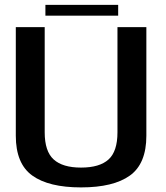

<svg xmlns="http://www.w3.org/2000/svg" viewBox="-20 -790 702 814"><path d="M323.5 4.5Q461 4.5 530.8 -45.8Q600.5 -96 600.5 -214.5V-675H478V-229Q478 -148 440 -113.8Q402 -79.5 323.5 -79.5Q245.5 -79.5 207.5 -114Q169.5 -148.5 169.5 -229V-675H47V-214.5Q47 -96 116.8 -45.8Q186.5 4.5 323.5 4.5ZM172.5 -723.5H481V-769.5H172.5Z"/></svg>

Font: Anybody UltraCondensed Thin Medium
Style: Regular
Weight: 500
Version: Version 1.111